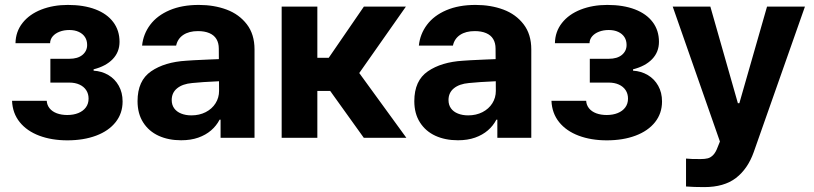

<svg xmlns="http://www.w3.org/2000/svg" viewBox="-20 -557 3288 776"><path d="M251.8 -92.2Q277.1 -92.2 296.6 -100.1Q316 -108 327 -122.9Q338 -137.8 338 -158.4Q338 -178.1 328.3 -192.7Q318.7 -207.2 301.1 -215.2Q283.6 -223.2 260.2 -223.2H183.6V-319.4H260.2Q294.3 -319.4 313.3 -335.1Q332.2 -350.9 332.2 -375.2Q332.2 -393.7 323.5 -407.1Q314.7 -420.6 298.5 -428.1Q282.3 -435.7 260.3 -435.7Q238.3 -435.7 220.8 -428.9Q203.3 -422.1 193.1 -410.2Q182.9 -398.3 182.4 -382.3H42.6Q43.4 -429.2 71.1 -464.3Q98.8 -499.4 146.9 -518.3Q195.1 -537.1 254.2 -537.1Q318.7 -537.1 365.7 -519.2Q412.8 -501.2 437.9 -467.5Q463.1 -433.9 463.1 -388Q463.1 -346.7 435.6 -318.1Q408.2 -289.5 358.3 -276.8V-271.4Q391.3 -269.4 418 -253.7Q444.6 -238 460 -210.4Q475.5 -182.9 475.5 -146.9Q475.5 -98.9 447.3 -63.3Q419.2 -27.8 368.6 -8.8Q318 10.2 252.2 10.2Q188.8 10.2 138.7 -8.6Q88.6 -27.5 59.7 -63.4Q30.7 -99.4 28.7 -149.6H168.9Q169.8 -132.6 180.4 -119.3Q191 -106.1 209.6 -99.1Q228.3 -92.2 251.8 -92.2Z M803.3 -225.3 756.5 -221.4Q717.9 -218 696 -200.2Q674 -182.4 674 -152.6Q674 -133 684.1 -119.1Q694.1 -105.2 712.3 -98Q730.5 -90.7 753.3 -90.7Q785.9 -90.7 811.4 -103.8Q836.9 -116.9 851.1 -139.5Q865.4 -162.1 865.4 -189.6L864.3 -360.7Q864.3 -383.3 854.7 -399.2Q845.1 -415.1 826 -423.2Q806.9 -431.3 780.1 -431.3Q743.9 -431.3 720.8 -415.9Q697.8 -400.5 691.9 -372.7H554.3Q559 -419.5 587.1 -456.9Q615.2 -494.3 665.3 -515.7Q715.3 -537.1 783.5 -537.1Q845.4 -537.1 896 -518.2Q946.5 -499.3 977.6 -458.9Q1008.7 -418.5 1008.7 -357.3V0H871.5V-73.4H867.6Q854.5 -48.4 833.1 -30Q811.7 -11.5 781.5 -0.8Q751.2 9.9 712.1 9.9Q660.8 9.9 621.2 -8.2Q581.5 -26.4 558.7 -62.1Q535.9 -97.8 535.9 -148.2Q535.9 -231.2 590.6 -268.7Q645.3 -306.3 732.9 -311.6Q747.6 -313.1 823.3 -316.4L871.3 -318.3L872.2 -229Q852.4 -228.4 803.3 -225.3Z M1118.4 -530.3H1262.6V-323.4H1308.6L1450.7 -530.3H1620.5L1432 -261.8L1622.4 0H1450.4L1314.5 -189.5H1262.6V0H1118.4Z M1921.9 -225.3 1875.1 -221.4Q1836.6 -218 1814.6 -200.2Q1792.7 -182.4 1792.7 -152.6Q1792.7 -133 1802.7 -119.1Q1812.7 -105.2 1830.9 -98Q1849.1 -90.7 1872 -90.7Q1904.6 -90.7 1930.1 -103.8Q1955.5 -116.9 1969.8 -139.5Q1984 -162.1 1984 -189.6L1982.9 -360.7Q1982.9 -383.3 1973.3 -399.2Q1963.8 -415.1 1944.6 -423.2Q1925.5 -431.3 1898.8 -431.3Q1862.5 -431.3 1839.5 -415.9Q1816.5 -400.5 1810.6 -372.7H1672.9Q1677.7 -419.5 1705.8 -456.9Q1733.9 -494.3 1783.9 -515.7Q1834 -537.1 1902.1 -537.1Q1964 -537.1 2014.6 -518.2Q2065.2 -499.3 2096.2 -458.9Q2127.3 -418.5 2127.3 -357.3V0H1990.1V-73.4H1986.2Q1973.1 -48.4 1951.7 -30Q1930.3 -11.5 1900.1 -0.8Q1869.9 9.9 1830.8 9.9Q1779.4 9.9 1739.8 -8.2Q1700.2 -26.4 1677.4 -62.1Q1654.5 -97.8 1654.5 -148.2Q1654.5 -231.2 1709.2 -268.7Q1763.9 -306.3 1851.5 -311.6Q1866.3 -313.1 1942 -316.4L1989.9 -318.3L1990.9 -229Q1971 -228.4 1921.9 -225.3Z M2431.9 -92.2Q2457.3 -92.2 2476.7 -100.1Q2496.2 -108 2507.2 -122.9Q2518.2 -137.8 2518.2 -158.4Q2518.2 -178.1 2508.5 -192.7Q2498.9 -207.2 2481.3 -215.2Q2463.7 -223.2 2440.3 -223.2H2363.8V-319.4H2440.3Q2474.5 -319.4 2493.5 -335.1Q2512.4 -350.9 2512.4 -375.2Q2512.4 -393.7 2503.7 -407.1Q2494.9 -420.6 2478.7 -428.1Q2462.5 -435.7 2440.5 -435.7Q2418.5 -435.7 2401 -428.9Q2383.5 -422.1 2373.3 -410.2Q2363 -398.3 2362.6 -382.3H2222.8Q2223.6 -429.2 2251.3 -464.3Q2278.9 -499.4 2327.1 -518.3Q2375.2 -537.1 2434.4 -537.1Q2498.9 -537.1 2545.9 -519.2Q2592.9 -501.2 2618.1 -467.5Q2643.3 -433.9 2643.3 -388Q2643.3 -346.7 2615.8 -318.1Q2588.3 -289.5 2538.5 -276.8V-271.4Q2571.5 -269.4 2598.1 -253.7Q2624.7 -238 2640.2 -210.4Q2655.7 -182.9 2655.7 -146.9Q2655.7 -98.9 2627.5 -63.3Q2599.3 -27.8 2548.7 -8.8Q2498.1 10.2 2432.4 10.2Q2369 10.2 2318.9 -8.6Q2268.7 -27.5 2239.8 -63.4Q2210.9 -99.4 2208.8 -149.6H2349.1Q2350 -132.6 2360.6 -119.3Q2371.2 -106.1 2389.8 -99.1Q2408.4 -92.2 2431.9 -92.2Z M2752.7 196.7V83.9L2777.2 85.5Q2792.2 85.9 2811.4 85.9Q2829 85.9 2840.7 82.9Q2852.4 79.9 2862.7 69.2Q2873 58.5 2880.7 37.3L2889.7 15L2698.9 -530.3H2851L2962.3 -139.8H2968.2L3080.1 -530.3H3233.3L3026.3 57.9Q3002.3 125.5 2954.4 162.4Q2906.5 199.2 2826.1 199.2Q2783.6 199.2 2752.7 196.7Z"/></svg>

Font: Pretendard Std Variable
Style: Regular
Weight: 400
Designer: Base glyphs from Inter by Rasmus Andersson; Hangeul glyphs from Noto Sans CJK(Source Han Sans) by Jang Soo-young and Kan
Foundry: Kil Hyung-jin
Version: Version 1.309;Glyphs 3.2 (3225)